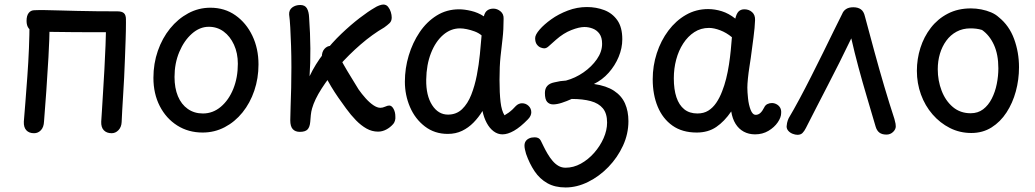

<svg xmlns="http://www.w3.org/2000/svg" viewBox="-20 -583 4562 846"><path d="M472 4Q450 4 437.5 -9Q425 -22 426 -47Q427 -59 429 -93.5Q431 -128 434 -175.5Q437 -223 440 -277Q443 -331 445 -383.5Q447 -436 447 -479Q447 -502 459 -514.5Q471 -527 491 -527Q517 -527 526.5 -517Q536 -507 535 -484Q535 -448 533.5 -407Q532 -366 530.5 -324Q529 -282 527 -241Q525 -200 522.5 -163Q520 -126 518.5 -96Q517 -66 516 -45Q515 -23 502 -9.5Q489 4 472 4ZM130 4Q108 4 96 -9Q84 -22 85 -47Q88 -82 92 -134Q96 -186 100.5 -247Q105 -308 107.5 -369.5Q110 -431 110 -485Q110 -508 122 -520.5Q134 -533 154 -533Q180 -533 189.5 -522.5Q199 -512 199 -486Q198 -409 193.5 -331Q189 -253 184 -181Q179 -109 174 -48Q173 -23 160.5 -9.5Q148 4 130 4ZM132 -445Q116 -446 106.5 -458Q97 -470 97 -491Q97 -514 106.5 -526Q116 -538 132 -538Q151 -539 179 -538.5Q207 -538 242.5 -537Q278 -536 318.5 -535Q359 -534 404.5 -533.5Q450 -533 498 -533Q517 -533 526 -525Q535 -517 535 -497Q535 -472 523.5 -456Q512 -440 489 -441Q439 -441 391 -441Q343 -441 297.5 -441.5Q252 -442 210.5 -442.5Q169 -443 132 -445Z M1119 -299Q1119 -238 1100.5 -183.5Q1082 -129 1048.5 -87.5Q1015 -46 970 -22.5Q925 1 873 1Q810 1 761 -30Q712 -61 684 -115.5Q656 -170 656 -240Q656 -303 675.5 -359Q695 -415 729.5 -457.5Q764 -500 809.5 -524.5Q855 -549 907 -549Q970 -549 1017.5 -515.5Q1065 -482 1092 -425.5Q1119 -369 1119 -299ZM749 -244Q749 -195 764 -159Q779 -123 807.5 -103Q836 -83 874 -83Q918 -83 953 -112.5Q988 -142 1008 -191.5Q1028 -241 1028 -302Q1028 -349 1011 -386Q994 -423 965.5 -444Q937 -465 900 -465Q860 -465 825.5 -434.5Q791 -404 770 -354Q749 -304 749 -244Z M1355 -105Q1351 -91 1349.5 -75.5Q1348 -60 1347 -46Q1345 -23 1335 -12.5Q1325 -2 1301 -2Q1281 -2 1270 -14Q1259 -26 1259 -53Q1259 -77 1260.5 -114Q1262 -151 1263 -196Q1264 -241 1264 -287Q1264 -336 1262.5 -381Q1261 -426 1259 -462Q1257 -498 1254 -519Q1253 -539 1267.5 -550Q1282 -561 1303 -561Q1324 -561 1332.5 -546Q1341 -531 1342 -506Q1347 -437 1347.5 -370Q1348 -303 1344 -247Q1369 -300 1406 -347.5Q1443 -395 1484.5 -434.5Q1526 -474 1564.5 -503.5Q1603 -533 1631 -549Q1640 -555 1651 -559Q1662 -563 1669 -563Q1682 -563 1690 -553Q1698 -543 1702 -530Q1706 -517 1706 -506Q1706 -490 1696.5 -481Q1687 -472 1673 -462Q1621 -432 1569 -387Q1517 -342 1472.5 -291.5Q1428 -241 1397 -192.5Q1366 -144 1355 -105ZM1713 -37Q1699 -21 1681.5 -12Q1664 -3 1646 -3Q1619 -3 1595 -16.5Q1571 -30 1548.5 -53Q1526 -76 1505 -105Q1488 -128 1471 -152.5Q1454 -177 1439 -202Q1424 -227 1413 -250Q1412 -253 1408.5 -267Q1405 -281 1401.5 -299Q1398 -317 1398 -332Q1398 -355 1410 -368Q1422 -381 1438 -381Q1449 -381 1455.5 -373.5Q1462 -366 1466 -357Q1470 -348 1472 -341Q1479 -325 1494 -298.5Q1509 -272 1527 -243Q1545 -214 1560 -189Q1574 -169 1591 -150Q1608 -131 1625 -119.5Q1642 -108 1656 -108Q1666 -108 1677 -113Q1688 -118 1695 -118Q1706 -118 1714 -103.5Q1722 -89 1722 -70Q1723 -61 1720.5 -52Q1718 -43 1713 -37Z M1764 -223Q1764 -282 1781 -338.5Q1798 -395 1829 -441Q1860 -487 1904 -514.5Q1948 -542 2003 -542Q2026 -542 2056 -535Q2086 -528 2112 -511Q2116 -529 2127 -537Q2138 -545 2154 -545Q2171 -545 2185.5 -533Q2200 -521 2199 -500Q2199 -452 2194.5 -414Q2190 -376 2185.5 -334Q2181 -292 2181 -231Q2181 -173 2185.5 -134Q2190 -95 2203 -75Q2212 -80 2221 -86.5Q2230 -93 2238.5 -101Q2247 -109 2253 -116Q2259 -122 2266 -125Q2273 -128 2280 -128Q2297 -128 2309 -116.5Q2321 -105 2321 -88Q2321 -81 2317.5 -73Q2314 -65 2306 -57Q2273 -23 2245 -7Q2217 9 2194 9Q2173 9 2155 -4.5Q2137 -18 2124.5 -41.5Q2112 -65 2106 -94Q2089 -66 2066.5 -43Q2044 -20 2016 -6.5Q1988 7 1953 7Q1895 7 1852 -26Q1809 -59 1786.5 -111.5Q1764 -164 1764 -223ZM1858 -232Q1857 -162 1884 -120Q1911 -78 1954 -78Q1991 -78 2016 -102Q2041 -126 2056.5 -165.5Q2072 -205 2081 -251.5Q2090 -298 2094.5 -344Q2099 -390 2102 -427Q2089 -438 2071.5 -444.5Q2054 -451 2037 -454.5Q2020 -458 2007 -458Q1966 -458 1932.5 -429Q1899 -400 1879 -349Q1859 -298 1858 -232Z M2472 243Q2425 243 2391.5 224Q2358 205 2335.5 171.5Q2313 138 2298 95Q2295 85 2293 75.5Q2291 66 2291 59Q2291 47 2296.5 39Q2302 31 2312 26.5Q2322 22 2336 22Q2356 22 2363 37Q2368 47 2375.5 62.5Q2383 78 2393 95Q2403 112 2415 126Q2427 140 2441 148Q2455 156 2472 156Q2507 156 2539.5 138Q2572 120 2598 90.5Q2624 61 2639.5 26Q2655 -9 2655 -43Q2655 -83 2636.5 -105.5Q2618 -128 2583 -137.5Q2548 -147 2499 -147Q2477 -137 2455.5 -130Q2434 -123 2417 -123Q2401 -123 2391 -134Q2381 -145 2381 -173Q2381 -193 2391.5 -204.5Q2402 -216 2422 -220Q2439 -224 2449 -225.5Q2459 -227 2474 -228Q2515 -239 2551 -264Q2587 -289 2610 -322Q2633 -355 2633 -390Q2633 -418 2621.5 -434Q2610 -450 2592 -457Q2574 -464 2555 -464Q2532 -464 2497.5 -450.5Q2463 -437 2430 -408Q2408 -389 2398 -379.5Q2388 -370 2378 -370Q2372 -370 2362.5 -373.5Q2353 -377 2345.5 -387Q2338 -397 2338 -415Q2338 -430 2358 -453Q2377 -475 2409 -498Q2441 -521 2482 -536.5Q2523 -552 2566 -552Q2607 -552 2642.5 -538.5Q2678 -525 2700 -494Q2722 -463 2722 -410Q2722 -371 2706 -332.5Q2690 -294 2662 -262.5Q2634 -231 2597 -213Q2652 -205 2685.5 -183Q2719 -161 2734 -127Q2749 -93 2749 -49Q2749 7 2725 59Q2701 111 2661 152.5Q2621 194 2571.5 218.5Q2522 243 2472 243Z M2856 -234Q2856 -293 2874 -348.5Q2892 -404 2925 -448Q2958 -492 3002.5 -517.5Q3047 -543 3100 -543Q3130 -543 3160.5 -533.5Q3191 -524 3220 -501Q3225 -523 3234.5 -532.5Q3244 -542 3260 -542Q3280 -542 3294 -529.5Q3308 -517 3307 -494Q3306 -463 3300 -417.5Q3294 -372 3288 -327Q3286 -313 3282 -287.5Q3278 -262 3275.5 -237Q3273 -212 3273 -197Q3273 -178 3276 -149.5Q3279 -121 3287.5 -99Q3296 -77 3310 -77Q3321 -77 3330 -85Q3339 -93 3347 -109Q3352 -120 3361.5 -124.5Q3371 -129 3381 -129Q3392 -129 3402 -123.5Q3412 -118 3417.5 -108.5Q3423 -99 3422 -85Q3422 -66 3407 -44Q3392 -22 3366 -6.5Q3340 9 3307 9Q3279 9 3257 -3Q3235 -15 3221 -37.5Q3207 -60 3202 -92Q3172 -48 3136 -23.5Q3100 1 3050 1Q2986 1 2943 -29.5Q2900 -60 2878 -113Q2856 -166 2856 -234ZM2949 -238Q2949 -189 2960.5 -154.5Q2972 -120 2995 -101.5Q3018 -83 3053 -83Q3081 -83 3101 -95.5Q3121 -108 3136 -130Q3151 -152 3162 -181Q3172 -206 3179.5 -236Q3187 -266 3192 -298.5Q3197 -331 3200 -362Q3203 -393 3205 -419Q3181 -439 3153.5 -449.5Q3126 -460 3104 -460Q3068 -460 3039.5 -441.5Q3011 -423 2990.5 -391.5Q2970 -360 2959.5 -320.5Q2949 -281 2949 -238Z M3921 -59Q3925 -45 3926 -38Q3927 -31 3927 -26Q3927 -13 3915 -1.5Q3903 10 3886 10Q3866 10 3854.5 1Q3843 -8 3838 -26Q3819 -91 3799.5 -156.5Q3780 -222 3762.5 -287Q3745 -352 3731 -414Q3705 -360 3679 -308Q3653 -256 3627 -206Q3601 -156 3577 -109Q3553 -62 3531 -19Q3524 -5 3516 3Q3508 11 3494 11Q3484 11 3472.5 6.5Q3461 2 3453.5 -6.5Q3446 -15 3446 -26Q3446 -31 3448 -41Q3450 -51 3455 -62Q3477 -99 3502.5 -146.5Q3528 -194 3554.5 -246.5Q3581 -299 3606.5 -350.5Q3632 -402 3653.5 -446.5Q3675 -491 3691 -522Q3696 -535 3708 -543Q3720 -551 3740 -551Q3760 -551 3773 -542Q3786 -533 3791 -511Q3811 -436 3832.5 -357Q3854 -278 3876.5 -202Q3899 -126 3921 -59Z M4258 -546Q4281 -546 4304 -541.5Q4327 -537 4347 -528.5Q4367 -520 4381 -507Q4427 -470 4448.5 -411Q4470 -352 4470 -287Q4470 -232 4456 -180.5Q4442 -129 4415 -87.5Q4388 -46 4349 -21.5Q4310 3 4260 3Q4209 3 4165.5 -19Q4122 -41 4089 -79Q4056 -117 4038 -166.5Q4020 -216 4020 -271Q4020 -323 4035.5 -372Q4051 -421 4081.5 -460.5Q4112 -500 4156.5 -523Q4201 -546 4258 -546ZM4112 -278Q4112 -228 4129 -183.5Q4146 -139 4178.5 -111.5Q4211 -84 4257 -84Q4289 -84 4312 -101.5Q4335 -119 4350 -148.5Q4365 -178 4372 -213Q4379 -248 4379 -282Q4379 -343 4359.5 -385.5Q4340 -428 4307 -451Q4294 -455 4281.5 -456.5Q4269 -458 4256 -458Q4222 -458 4195 -443.5Q4168 -429 4149.5 -403.5Q4131 -378 4121.5 -346Q4112 -314 4112 -278Z"/></svg>

Font: Playpen Sans
Style: Regular
Weight: 400
Designer: Laura Meseguer, Veronika Burian, José Scaglione, Kostas Bartsokas, Vera Evstafieva, Tom Grace, Yorlmar Campos
Foundry: TypeTogether
Version: Version 2.000